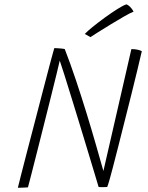

<svg xmlns="http://www.w3.org/2000/svg" viewBox="-20 -858 681 882"><path d="M108.5 2.5Q104.5 3 95.8 3.5Q87 4 77.8 4.2Q68.5 4.5 62 4.5Q65 -8 76 -51.5Q87 -95 103.2 -157.2Q119.5 -219.5 137.8 -289.8Q156 -360 173.5 -427Q191 -494 204.5 -545.5Q210.5 -567.5 215.2 -585.8Q220 -604 223.8 -617Q227.5 -630 229.5 -637Q235 -637 242 -636.5Q249 -636 256.2 -635.5Q263.5 -635 269.2 -634.2Q275 -633.5 277.5 -632.5Q303 -567 328.5 -490.8Q354 -414.5 377.8 -337.2Q401.5 -260 421.2 -191.2Q441 -122.5 455 -72.5L583.5 -632.5Q591.5 -632.5 598.5 -631.8Q605.5 -631 611.5 -629.8Q617.5 -628.5 622.5 -626.8Q627.5 -625 631.5 -623Q623.5 -587.5 611 -536.2Q598.5 -485 583.8 -425.5Q569 -366 553.5 -305Q538 -244 524 -188Q510 -132 498.5 -89Q494 -72 490 -57.2Q486 -42.5 482.8 -31Q479.5 -19.5 476.8 -11.2Q474 -3 472.5 1Q465 1.5 459.5 1.5Q454 1.5 449.5 1.5Q445 1.5 441 1.5Q437 1.5 433 1Q428 -16 415 -59.2Q402 -102.5 384.2 -161.2Q366.5 -220 346.8 -284.5Q327 -349 308.5 -409Q290 -469 275.8 -514.2Q261.5 -559.5 254.5 -579.5Q251 -563.5 240.2 -519.5Q229.5 -475.5 214.5 -415.5Q199.5 -355.5 183 -290Q166.5 -224.5 151.2 -164Q136 -103.5 124.5 -59Q113 -14.5 108.5 2.5ZM561 -838Q567.5 -835.5 573.8 -830Q580 -824.5 585.2 -817.8Q590.5 -811 593.5 -804.5Q579 -799 550.2 -782.5Q521.5 -766 489 -746.2Q456.5 -726.5 430.5 -710Q404.5 -693.5 395.5 -687.5L369.5 -702Q380 -713.5 405.2 -734Q430.5 -754.5 461 -776.8Q491.5 -799 518.8 -816.2Q546 -833.5 561 -838Z"/></svg>

Font: Grandstander Thin
Style: Italic
Weight: 100
Italic angle: -15°
Designer: Tyler Finck
Foundry: Etcetera Type Co
Version: Version 1.200